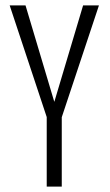

<svg xmlns="http://www.w3.org/2000/svg" viewBox="-20 -695 411 715"><path d="M154 0H210V-258.5L348.5 -675H289.5L182.5 -316.5H182L75 -675H16L154 -259Z"/></svg>

Font: Anybody Condensed Light
Style: Regular
Weight: 300
Width: 3
Designer: Tyler Finck
Foundry: Etcetera Type Company
Version: Version 1.113;gftools[0.9.25]